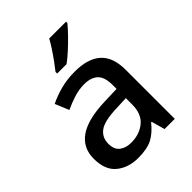

<svg xmlns="http://www.w3.org/2000/svg" viewBox="-219 -883 1010 1010"><g transform="rotate(-45 286.0 -378.0)"><path d="M297 -548Q395 -548 444.5 -503.5Q494 -459 494 -365V0H418L397 -75H393Q358 -31 319.5 -10.5Q281 10 213 10Q140 10 92 -29.5Q44 -69 44 -153Q44 -234 106.5 -277.5Q169 -321 298 -325L389 -328V-356Q389 -417 362 -441.5Q335 -466 286 -466Q246 -466 207.5 -453.5Q169 -441 135 -425L103 -502Q140 -521 190 -534.5Q240 -548 297 -548ZM316 -256Q224 -253 189 -227Q154 -201 154 -154Q154 -112 179 -92.5Q204 -73 244 -73Q306 -73 347.5 -107.5Q389 -142 389 -212V-259ZM451 -756Q436 -737 408.5 -708.5Q381 -680 350.5 -652Q320 -624 295 -606H225V-618Q240 -637 259 -663Q278 -689 296 -716.5Q314 -744 326 -766H451Z"/></g></svg>

Font: Noto Sans Khmer UI Medium
Style: Regular
Weight: 500
Designer: Danh Hong and the Monotype Design Team
Foundry: Monotype Imaging Inc.
Version: Version 2.002; ttfautohint (v1.8.4.7-5d5b)